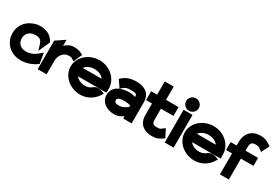

<svg xmlns="http://www.w3.org/2000/svg" viewBox="33 -1462 3275 2292"><g transform="rotate(30 1670.0 -316.5)"><path d="M6 -225C6 -192 12 -160 24 -131C59 -48 142 11 253 11C331 11 406 -19 459 -57L471 -66L447 -208L390 -160C354 -132 309 -112 253 -112C235 -112 218 -114 203 -120C163 -135 133 -170 133 -226C133 -242 136 -258 142 -272C160 -311 197 -340 258 -340C317 -340 341 -325 360 -257L379 -192L450 -350L444 -361C395 -449 311 -462 253 -462C219 -462 187 -455 158 -442C73 -409 6 -335 6 -225Z M482 0H605V-187C605 -230 621 -264 642 -287C661 -308 687 -325 722 -325C763 -325 763 -321 780 -310L805 -294L857 -412L835 -423C809 -435 788 -447 729 -447C677 -447 637 -424 605 -392V-476L482 -393Z M806 -226C806 -95 927 11 1071 11C1166 11 1250 -40 1296 -116L1312 -141L1285 -152C1285 -152 1212 -186 1161 -143C1136 -122 1106 -110 1071 -110C1014 -110 965 -133 942 -167H1334V-221C1334 -355 1216 -462 1071 -462C927 -462 806 -357 806 -226ZM941 -282C963 -316 1013 -341 1071 -341C1129 -341 1178 -317 1200 -282Z M1347 -145C1347 -49 1434 11 1540 11C1590 11 1630 -10 1661 -32V0H1777V-292C1777 -404 1702 -462 1579 -462C1494 -462 1440 -437 1395 -399L1378 -384L1445 -286L1466 -306C1497 -334 1522 -341 1579 -341C1639 -341 1654 -333 1654 -299V-294C1634 -300 1603 -308 1570 -308C1457 -308 1347 -265 1347 -145ZM1474 -146C1474 -177 1506 -189 1570 -189C1601 -189 1634 -183 1654 -178V-157C1639 -143 1593 -108 1543 -108C1494 -108 1474 -120 1474 -146Z M1787 -327H1869V-160C1871 -54 1943 11 2058 11C2128 11 2163 -11 2196 -34L2214 -47L2159 -155L2135 -138C2104 -115 2110 -110 2058 -110C2009 -110 1992 -129 1992 -176V-327H2165V-449H1992V-632H1869V-449H1787Z M2207 -558C2207 -510 2247 -472 2294 -472C2341 -472 2381 -510 2381 -558C2381 -606 2341 -644 2294 -644C2247 -644 2207 -606 2207 -558ZM2233 0H2356V-451H2233Z M2379 -226C2379 -95 2500 11 2644 11C2739 11 2823 -40 2869 -116L2885 -141L2858 -152C2858 -152 2785 -186 2734 -143C2709 -122 2679 -110 2644 -110C2587 -110 2538 -133 2515 -167H2907V-221C2907 -355 2789 -462 2644 -462C2500 -462 2379 -357 2379 -226ZM2514 -282C2536 -316 2586 -341 2644 -341C2702 -341 2751 -317 2773 -282Z M2912 -289H2994V0H3117V-288H3290V-398H3117V-441C3117 -499 3134 -522 3183 -522C3235 -522 3230 -516 3261 -494L3285 -477L3340 -585L3322 -598C3288 -621 3253 -643 3183 -643C3068 -643 2996 -569 2994 -447V-398H2912Z"/></g></svg>

Font: Charger Pro
Style: UltraNar
Weight: 900
Designer: Jasper
Foundry: Cannot Into Space Fonts
Version: Version 1.09